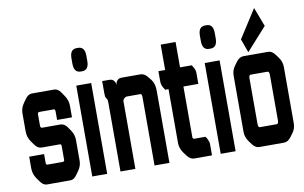

<svg xmlns="http://www.w3.org/2000/svg" viewBox="-77 -894 1647 1041"><g transform="rotate(-10 747.0 -373.5)"><path d="M230.5 -307.6Q252.9 -307.6 268.6 -285.2L283.2 -263.7Q299.8 -239.3 299.8 -210V-96.7Q299.8 -67.4 282.2 -43L267.6 -22.5Q252 0 232.4 0H103.5Q83 0 67.4 -22.5L52.7 -43Q34.2 -69.3 34.2 -100.6V-165H116.2Q116.2 -165 116.2 -115.2Q116.2 -105.5 125 -105.5Q125 -105.5 208 -105.5Q217.8 -105.5 217.8 -115.2V-191.4Q217.8 -202.1 210 -202.1H111.3Q87.9 -202.1 72.3 -224.6L57.6 -245.1Q39.1 -271.5 39.1 -302.7V-404.3Q39.1 -431.6 57.6 -458L72.3 -478.5Q87.9 -500 108.4 -500H230.5Q251 -500 266.6 -477.5L281.2 -456.1Q299.8 -428.7 299.8 -399.4V-335H217.8V-381.8Q217.8 -394.5 209 -394.5H130.9Q121.1 -394.5 121.1 -382.8V-320.3Q121.1 -307.6 130.9 -307.6Z M434.6 0H352.5V-500H434.6ZM397.5 -700.2Q434.6 -700.2 434.6 -650.4V-621.1Q434.6 -571.3 397.5 -571.3H389.6Q352.5 -571.3 352.5 -621.1V-650.4Q352.5 -700.2 389.6 -700.2Z M705.1 -500Q727.5 -500 745.1 -477.5L759.8 -459Q777.3 -436.5 777.3 -397.5V0H695.3V-375Q695.3 -394.5 686.5 -394.5H610.4Q605.5 -394.5 596.7 -386.7Q589.8 -379.9 589.8 -373V0H507.8V-374Q507.8 -388.7 506.8 -393.1Q505.9 -397.5 501.5 -403.8Q497.1 -410.2 496.1 -414.6Q495.1 -418.9 495.1 -433.6V-500H531.2Q547.9 -500 554.7 -494.1Q567.4 -481.4 567.4 -469.7H569.3Q569.3 -483.4 582 -494.1Q588.9 -500 605.5 -500Z M923.8 -639.6V-500H988.3Q992.2 -494.1 998 -484.4Q1005.9 -468.8 1005.9 -457V-394.5H923.8V-115.2Q923.8 -111.3 926.3 -108.4Q928.7 -105.5 933.6 -105.5H994.1Q1000 -97.7 1003.9 -89.8Q1011.7 -74.2 1011.7 -62.5V0H914.1Q891.6 0 874 -24.4L860.4 -43Q841.8 -68.4 841.8 -98.6V-394.5H823.2Q816.4 -404.3 812.5 -412.1Q804.7 -427.7 804.7 -444.3V-500H841.8V-639.6Z M1141.6 0H1059.6V-500H1141.6ZM1104.5 -700.2Q1141.6 -700.2 1141.6 -650.4V-621.1Q1141.6 -571.3 1104.5 -571.3H1096.7Q1059.6 -571.3 1059.6 -621.1V-650.4Q1059.6 -700.2 1096.7 -700.2Z M1202.1 -95.7V-404.3Q1202.1 -434.6 1218.8 -457L1232.4 -475.6Q1250 -500 1272.5 -500H1408.2Q1429.7 -500 1446.3 -477.5L1460 -459Q1478.5 -433.6 1478.5 -404.3V-95.7Q1478.5 -65.4 1461.9 -43L1448.2 -24.4Q1430.7 0 1408.2 0H1272.5Q1251 0 1234.4 -22.5L1220.7 -41Q1202.1 -66.4 1202.1 -95.7ZM1284.2 -375V-125Q1284.2 -105.5 1293.9 -105.5H1386.7Q1396.5 -105.5 1396.5 -125V-375Q1396.5 -394.5 1386.7 -394.5H1293.9Q1284.2 -394.5 1284.2 -375ZM1415 -641.6 1302.7 -516.6 1275.4 -591.8 1375 -747.1Z"/></g></svg>

Font: Vancouver Drive
Style: Bold
Weight: 700
Designer: Valery Zaveryaev
Foundry: Cyreal (www.cyreal.org)
Version: Version 1.01